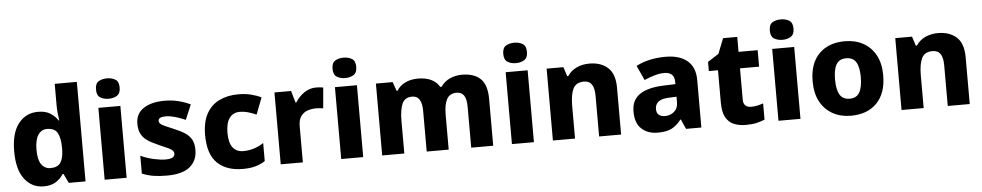

<svg xmlns="http://www.w3.org/2000/svg" viewBox="-41 -1109 7472 1461"><g transform="rotate(-5 3694.5 -378.5)"><path d="M245 10Q156 10 100 -62Q44 -134 44 -274Q44 -415 101 -487Q158 -559 250 -559Q308 -559 344 -536Q380 -513 402 -479H406Q403 -497 399.5 -530.5Q396 -564 396 -597V-760H565V0H437L403 -71H396Q375 -37 339 -13.5Q303 10 245 10ZM309 -124Q363 -124 385.5 -157Q408 -190 409 -257V-272Q409 -345 387.5 -384Q366 -423 307 -423Q264 -423 239 -385Q214 -347 214 -271Q214 -196 239.5 -160Q265 -124 309 -124Z M796 -767Q832 -767 859 -751Q886 -735 886 -689Q886 -644 859 -627.5Q832 -611 796 -611Q758 -611 731.5 -627.5Q705 -644 705 -689Q705 -735 731.5 -751Q758 -767 796 -767ZM879 -549V0H711V-549Z M1419 -166Q1419 -85 1362.5 -37.5Q1306 10 1186 10Q1128 10 1084.5 3Q1041 -4 997 -22V-158Q1045 -136 1097 -124.5Q1149 -113 1185 -113Q1223 -113 1240 -123Q1257 -133 1257 -151Q1257 -164 1248.5 -174Q1240 -184 1214.5 -196.5Q1189 -209 1139 -230Q1090 -251 1058.5 -273Q1027 -295 1011.5 -325.5Q996 -356 996 -402Q996 -480 1056.5 -519.5Q1117 -559 1217 -559Q1270 -559 1317 -548Q1364 -537 1414 -514L1366 -400Q1325 -418 1286.5 -429Q1248 -440 1217 -440Q1159 -440 1159 -410Q1159 -399 1167.5 -389.5Q1176 -380 1200.5 -369Q1225 -358 1272 -338Q1319 -319 1352 -297.5Q1385 -276 1402 -245Q1419 -214 1419 -166Z M1766 10Q1642 10 1572 -57.5Q1502 -125 1502 -272Q1502 -372 1537.5 -435.5Q1573 -499 1636 -529Q1699 -559 1780 -559Q1834 -559 1877.5 -548Q1921 -537 1955 -520L1906 -393Q1871 -408 1841 -416.5Q1811 -425 1780 -425Q1729 -425 1701 -387Q1673 -349 1673 -273Q1673 -196 1702 -160.5Q1731 -125 1781 -125Q1825 -125 1863.5 -137.5Q1902 -150 1937 -173V-35Q1903 -13 1863 -1.5Q1823 10 1766 10Z M2375 -559Q2388 -559 2404 -557.5Q2420 -556 2429 -554L2415 -396Q2406 -398 2392 -399.5Q2378 -401 2361 -401Q2329 -401 2297.5 -391Q2266 -381 2245.5 -353.5Q2225 -326 2225 -275V0H2056V-549H2183L2209 -459H2216Q2240 -500 2282 -529.5Q2324 -559 2375 -559Z M2603 -767Q2639 -767 2666 -751Q2693 -735 2693 -689Q2693 -644 2666 -627.5Q2639 -611 2603 -611Q2565 -611 2538.5 -627.5Q2512 -644 2512 -689Q2512 -735 2538.5 -751Q2565 -767 2603 -767ZM2686 -549V0H2518V-549Z M3488 -559Q3582 -559 3630.5 -511.5Q3679 -464 3679 -358V0H3511V-311Q3511 -371 3492.5 -398.5Q3474 -426 3436 -426Q3383 -426 3361 -384.5Q3339 -343 3339 -267V0H3171V-311Q3171 -426 3097 -426Q3041 -426 3020.5 -380.5Q3000 -335 3000 -250V0H2831V-549H2959L2983 -480H2990Q3013 -518 3055.5 -538.5Q3098 -559 3152 -559Q3270 -559 3317 -481H3327Q3353 -520 3396 -539.5Q3439 -559 3488 -559Z M3907 -767Q3943 -767 3970 -751Q3997 -735 3997 -689Q3997 -644 3970 -627.5Q3943 -611 3907 -611Q3869 -611 3842.5 -627.5Q3816 -644 3816 -689Q3816 -735 3842.5 -751Q3869 -767 3907 -767ZM3990 -549V0H3822V-549Z M4462 -559Q4549 -559 4602.5 -511.5Q4656 -464 4656 -358V0H4488V-311Q4488 -368 4469 -397Q4450 -426 4409 -426Q4348 -426 4326 -380.5Q4304 -335 4304 -250V0H4135V-549H4263L4286 -478H4294Q4320 -518 4364 -538.5Q4408 -559 4462 -559Z M5044 -560Q5151 -560 5210 -510Q5269 -460 5269 -364V0H5152L5119 -74H5115Q5080 -29 5041 -9.5Q5002 10 4934 10Q4861 10 4813 -33Q4765 -76 4765 -166Q4765 -253 4826.5 -295.5Q4888 -338 5007 -343L5101 -346V-362Q5101 -402 5080.5 -420Q5060 -438 5024 -438Q4988 -438 4949 -426.5Q4910 -415 4870 -398L4819 -510Q4864 -534 4921 -547Q4978 -560 5044 -560ZM5050 -248Q4987 -246 4962 -225.5Q4937 -205 4937 -170Q4937 -139 4955 -125Q4973 -111 5001 -111Q5043 -111 5072 -136.5Q5101 -162 5101 -206V-250Z M5660 -124Q5685 -124 5707.5 -129Q5730 -134 5753 -142V-18Q5726 -6 5691 2Q5656 10 5608 10Q5557 10 5517.5 -6.5Q5478 -23 5455.5 -63Q5433 -103 5433 -176V-423H5363V-493L5447 -547L5493 -663H5601V-549H5747V-423H5601V-182Q5601 -153 5617 -138.5Q5633 -124 5660 -124Z M5943 -767Q5979 -767 6006 -751Q6033 -735 6033 -689Q6033 -644 6006 -627.5Q5979 -611 5943 -611Q5905 -611 5878.5 -627.5Q5852 -644 5852 -689Q5852 -735 5878.5 -751Q5905 -767 5943 -767ZM6026 -549V0H5858V-549Z M6682 -276Q6682 -138 6609.5 -64Q6537 10 6411 10Q6333 10 6272.5 -23.5Q6212 -57 6177.5 -120.5Q6143 -184 6143 -276Q6143 -412 6215.5 -485.5Q6288 -559 6414 -559Q6492 -559 6552.5 -526Q6613 -493 6647.5 -430Q6682 -367 6682 -276ZM6314 -276Q6314 -199 6337 -159.5Q6360 -120 6413 -120Q6465 -120 6488 -159.5Q6511 -199 6511 -276Q6511 -352 6488 -390.5Q6465 -429 6412 -429Q6360 -429 6337 -390.5Q6314 -352 6314 -276Z M7125 -559Q7212 -559 7265.5 -511.5Q7319 -464 7319 -358V0H7151V-311Q7151 -368 7132 -397Q7113 -426 7072 -426Q7011 -426 6989 -380.5Q6967 -335 6967 -250V0H6798V-549H6926L6949 -478H6957Q6983 -518 7027 -538.5Q7071 -559 7125 -559Z"/></g></svg>

Font: Noto Sans Sinhala UI ExtraBold
Style: Regular
Weight: 800
Designer: Jelle Bosma - Monotype Design Team
Foundry: Monotype Imaging Inc.
Version: Version 2.006; ttfautohint (v1.8.4.7-5d5b)